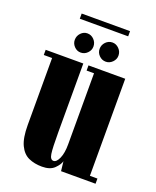

<svg xmlns="http://www.w3.org/2000/svg" viewBox="-141 -829 750 923"><g transform="rotate(20 234.0 -367.5)"><path d="M187 11Q148 11 118.2 -2.5Q88.5 -16 71.5 -51.8Q54.5 -87.5 54.5 -154V-496.5H12V-523H204.5V-171.5Q204.5 -90 208.8 -62Q213 -34 229.5 -34Q245 -34 257 -61Q269 -88 269 -133V-496.5H231V-523H419V-26.5H457.5V0H281L275.5 -49Q271 -31 249.8 -10Q228.5 11 187 11ZM302.5 -568Q282.5 -568 268.2 -582.5Q254 -597 254 -616Q254 -636.5 268.2 -651.2Q282.5 -666 302.5 -666Q321.5 -666 336 -651.2Q350.5 -636.5 350.5 -616Q350.5 -597 336 -582.5Q321.5 -568 302.5 -568ZM174 -568Q155 -568 141 -582.5Q127 -597 127 -616Q127 -636.5 141 -651.2Q155 -666 174 -666Q194 -666 208.2 -651.2Q222.5 -636.5 222.5 -616Q222.5 -597 208.2 -582.5Q194 -568 174 -568ZM115 -719.5V-746H362.5V-719.5Z"/></g></svg>

Font: Imbue 50pt Black
Style: Regular
Weight: 900
Designer: Tyler Finck
Foundry: Etcetera Type Company
Version: Version 1.102; ttfautohint (v1.8.3)